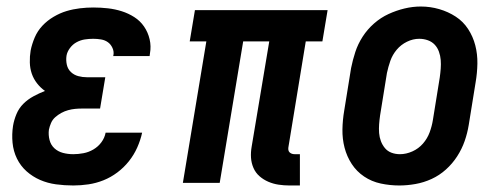

<svg xmlns="http://www.w3.org/2000/svg" viewBox="-20 -561 1540 589"><path d="M205 8Q178 8 152 4.5Q126 1 103 -9Q80 -19 61.5 -35.5Q43 -52 32 -74.5Q21 -97 18.5 -123Q16 -149 20 -175Q23 -193 30.5 -211Q38 -229 51.5 -242.5Q65 -256 82.5 -265.5Q100 -275 118 -282Q104 -292 93.5 -305.5Q83 -319 77.5 -335Q72 -351 71.5 -369.5Q71 -388 74 -406Q78 -426 86.5 -446Q95 -466 110 -482Q125 -498 144.5 -509.5Q164 -521 184 -527Q204 -533 225 -535.5Q246 -538 266 -538Q289 -538 311 -535.5Q333 -533 353.5 -526.5Q374 -520 392 -508.5Q410 -497 422 -479.5Q434 -462 439 -440.5Q444 -419 440 -397Q440 -395 439.5 -393Q439 -391 439 -389H327Q327 -389 327.5 -390Q328 -391 328 -392Q330 -403 325 -414Q320 -425 311 -431.5Q302 -438 290 -440Q278 -442 266 -442Q253 -442 240 -440Q227 -438 215 -431.5Q203 -425 194.5 -413.5Q186 -402 184 -390Q182 -376 185 -362.5Q188 -349 197.5 -340Q207 -331 220 -327.5Q233 -324 247 -324H303L287 -228H231Q221 -228 210.5 -227Q200 -226 189 -223Q178 -220 168 -214.5Q158 -209 149.5 -201.5Q141 -194 136.5 -183.5Q132 -173 130 -163Q128 -147 132 -131.5Q136 -116 147 -106Q158 -96 173 -92Q188 -88 205 -88Q220 -88 236 -91Q252 -94 266.5 -102.5Q281 -111 291 -124.5Q301 -138 304 -154H416Q411 -131 401 -108.5Q391 -86 375.5 -66.5Q360 -47 340 -32Q320 -17 297.5 -8Q275 1 251.5 4.5Q228 8 205 8Z M868 8Q851 8 834.5 5.5Q818 3 803 -3.5Q788 -10 776 -20.5Q764 -31 757.5 -46Q751 -61 750 -77.5Q749 -94 752 -111L806 -434H726L654 0H541L613 -434H562L578 -530H985L969 -434H918L865 -111Q864 -107 864.5 -102Q865 -97 868 -94Q871 -91 875 -89.5Q879 -88 884 -88H900V8Z M1205 8Q1176 8 1148 2Q1120 -4 1097 -19.5Q1074 -35 1059 -58Q1044 -81 1037 -108Q1030 -135 1030.5 -164Q1031 -193 1036 -222L1057 -352Q1062 -377 1070 -401.5Q1078 -426 1092.5 -448.5Q1107 -471 1127.5 -489Q1148 -507 1172 -518Q1196 -529 1221 -535Q1246 -541 1271 -541Q1300 -541 1327.5 -533Q1355 -525 1378 -510Q1401 -495 1416 -472Q1431 -449 1438 -422Q1445 -395 1444.5 -366Q1444 -337 1439 -308L1418 -178Q1414 -153 1405.5 -128.5Q1397 -104 1382.5 -81.5Q1368 -59 1348 -41Q1328 -23 1304 -12Q1280 -1 1254.5 3.5Q1229 8 1205 8ZM1207 -88Q1226 -88 1245 -96.5Q1264 -105 1277.5 -120.5Q1291 -136 1298 -155Q1305 -174 1308 -193L1329 -323Q1331 -337 1332 -350.5Q1333 -364 1332 -377Q1331 -390 1326.5 -402.5Q1322 -415 1313.5 -424Q1305 -433 1292.5 -437.5Q1280 -442 1266 -442Q1247 -442 1228.5 -433Q1210 -424 1197 -408.5Q1184 -393 1177.5 -374.5Q1171 -356 1167 -337L1146 -207Q1144 -193 1143 -179.5Q1142 -166 1143 -153Q1144 -140 1148.5 -128Q1153 -116 1161 -106.5Q1169 -97 1181 -92.5Q1193 -88 1207 -88Z"/></svg>

Font: Iosevka Slab Oblique
Style: Bold
Weight: 700
Italic angle: -9°
Monospace: yes
Designer: Belleve Invis
Foundry: Belleve Invis
Version: Version 11.1.1; ttfautohint (v1.8.3)